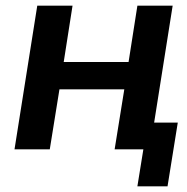

<svg xmlns="http://www.w3.org/2000/svg" viewBox="-20 -525 659 675"><path d="M463 130 484 0H391L406 -94H605L569 130ZM31 0 111 -505H235L204 -307H432L463 -505H587L507 0H383L417 -211H189L155 0Z"/></svg>

Font: Mulish ExtraLight
Style: Italic
Weight: 200
Italic angle: -9°
Designer: Vernon Adams
Foundry: Vernon Adams
Version: Version 3.603